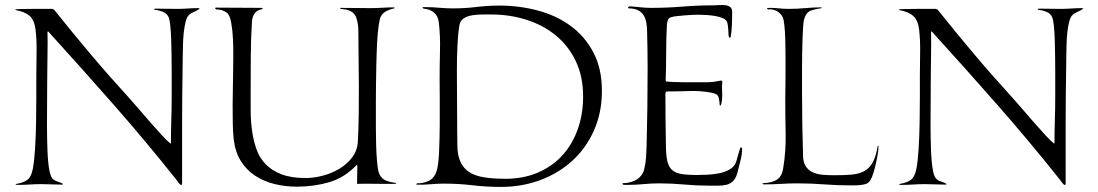

<svg xmlns="http://www.w3.org/2000/svg" viewBox="-20 -725 4325 756"><path d="M193 -687Q264 -598 336.5 -512Q409 -426 486 -342Q499 -328 522 -301Q545 -274 570 -245.5Q595 -217 617 -193Q639 -169 651 -160H652L653 -161Q653 -207 654.5 -252.5Q656 -298 656 -344Q656 -357 656 -382.5Q656 -408 656 -439.5Q656 -471 655.5 -505.5Q655 -540 654 -570.5Q653 -601 650.5 -624Q648 -647 645 -655Q638 -672 621.5 -678.5Q605 -685 588 -687Q587 -687 587 -689L590 -691Q612 -691 633.5 -690.5Q655 -690 677 -690Q698 -690 719 -691.5Q740 -693 761 -693Q763 -693 763.5 -692.5Q764 -692 766 -692V-691Q757 -684 748.5 -680.5Q740 -677 733 -673Q726 -669 720.5 -662Q715 -655 711 -640Q706 -620 703.5 -596.5Q701 -573 700.5 -549Q700 -525 699.5 -501Q699 -477 699 -456Q697 -341 697 -228Q697 -115 697 0L694 4Q689 2 683 -5.5Q677 -13 674 -18Q553 -170 426.5 -314Q300 -458 170 -601L167 -600Q168 -555 167 -511.5Q166 -468 166 -423Q166 -389 165.5 -338Q165 -287 165 -233Q165 -179 167 -130Q169 -81 175 -51Q178 -36 182.5 -28Q187 -20 193.5 -16Q200 -12 208.5 -9.5Q217 -7 228 -1L227 2Q206 2 185 1Q164 0 143 0Q120 0 97 1.5Q74 3 51 3Q44 3 42 2V0L45 -1Q74 -6 88.5 -17.5Q103 -29 109 -59Q115 -89 118 -138Q121 -187 122 -240Q123 -293 123 -343.5Q123 -394 123 -428Q123 -472 124 -518.5Q125 -565 120 -609Q115 -647 96 -663Q77 -679 43 -685L40 -687L41 -688Q44 -689 64.5 -689.5Q85 -690 110 -690Q135 -690 157 -690Q179 -690 186 -690Z M1014 -691 1013 -689Q993 -686 983 -672.5Q973 -659 972 -639Q968 -573 967.5 -508Q967 -443 967 -377Q967 -335 967 -292Q967 -249 972.5 -210Q978 -171 990 -137Q1002 -103 1026.5 -78Q1051 -53 1089 -38.5Q1127 -24 1184 -24Q1215 -24 1250 -33Q1285 -42 1315.5 -60Q1346 -78 1366.5 -105Q1387 -132 1389 -167Q1392 -221 1392.5 -275.5Q1393 -330 1393 -384Q1393 -439 1392 -494Q1391 -549 1391 -604Q1391 -629 1383.5 -653.5Q1376 -678 1348 -686Q1341 -688 1334.5 -688.5Q1328 -689 1321 -690L1320 -691V-694Q1349 -694 1378.5 -693.5Q1408 -693 1437 -693Q1461 -693 1484.5 -694.5Q1508 -696 1532 -696L1534 -694L1532 -692Q1517 -689 1502.5 -682Q1488 -675 1480 -661Q1475 -652 1471 -624.5Q1467 -597 1465 -559Q1463 -521 1462 -478Q1461 -435 1460.5 -394.5Q1460 -354 1460 -322Q1460 -290 1460 -274Q1460 -257 1460 -223Q1460 -189 1461 -153Q1462 -117 1465 -85Q1468 -53 1473 -41Q1482 -21 1500 -14Q1518 -7 1538 -5Q1539 -5 1539 -3L1537 -1H1490Q1464 -1 1438 -1.5Q1412 -2 1386 -1Q1386 -19 1386.5 -37.5Q1387 -56 1387 -74L1384 -75Q1336 -25 1276 -7.5Q1216 10 1149 10Q1103 10 1060.5 -0.5Q1018 -11 984 -33.5Q950 -56 928 -91.5Q906 -127 900 -178Q897 -207 896.5 -241.5Q896 -276 896 -311.5Q896 -347 897 -382Q898 -417 898 -447Q898 -464 898.5 -498Q899 -532 897.5 -568Q896 -604 890.5 -635Q885 -666 873 -675Q856 -688 831 -688L827 -692V-693L829 -695Q875 -695 920.5 -694.5Q966 -694 1012 -694Z M1947 -703Q2025 -703 2098 -683.5Q2171 -664 2227 -623Q2283 -582 2316.5 -518.5Q2350 -455 2350 -367Q2350 -282 2319 -212Q2288 -142 2234 -92.5Q2180 -43 2107.5 -16Q2035 11 1953 11Q1896 11 1840.5 4.5Q1785 -2 1728 -2Q1701 -2 1674.5 0.5Q1648 3 1621 2Q1620 2 1620 1Q1619 1 1619 0L1622 -3Q1651 -3 1672 -15Q1693 -27 1701 -58Q1707 -82 1709 -130Q1711 -178 1711.5 -231.5Q1712 -285 1711.5 -335.5Q1711 -386 1711 -415Q1711 -469 1712.5 -525.5Q1714 -582 1708 -636Q1705 -662 1689 -675.5Q1673 -689 1648 -691L1644 -694Q1645 -695 1644.5 -695.5Q1644 -696 1643 -695L1645 -697H1654Q1682 -697 1709.5 -694.5Q1737 -692 1765 -692Q1810 -692 1855.5 -697.5Q1901 -703 1947 -703ZM1914 -668Q1901 -668 1880.5 -668Q1860 -668 1840.5 -665Q1821 -662 1806.5 -653Q1792 -644 1789 -626Q1783 -589 1781 -542.5Q1779 -496 1779 -447Q1779 -398 1779.5 -351Q1780 -304 1780 -265Q1780 -196 1781 -148Q1782 -100 1803 -71Q1821 -45 1859.5 -33Q1898 -21 1970 -21Q2041 -21 2098 -45.5Q2155 -70 2194.5 -113.5Q2234 -157 2255 -216.5Q2276 -276 2276 -345Q2276 -424 2247 -484.5Q2218 -545 2168.5 -585.5Q2119 -626 2053.5 -647Q1988 -668 1914 -668Z M2543 -694Q2606 -694 2667 -699Q2728 -704 2791 -704Q2800 -704 2812.5 -705Q2825 -706 2836.5 -704.5Q2848 -703 2855.5 -697Q2863 -691 2863 -678Q2863 -653 2862 -628Q2861 -603 2857 -579L2854 -576L2852 -577L2849 -583Q2848 -596 2847.5 -609Q2847 -622 2844 -635Q2842 -646 2828 -652.5Q2814 -659 2796 -662Q2778 -665 2760 -666Q2742 -667 2732 -667Q2723 -667 2707.5 -666.5Q2692 -666 2676 -664.5Q2660 -663 2645 -661.5Q2630 -660 2622 -657Q2612 -654 2609.5 -645.5Q2607 -637 2606 -628Q2603 -573 2603 -518Q2603 -463 2601 -407L2603 -404Q2610 -403 2632 -402Q2654 -401 2679.5 -401Q2705 -401 2728.5 -401Q2752 -401 2762 -401Q2776 -401 2791 -403Q2806 -405 2820 -408L2824 -405Q2822 -385 2823.5 -360.5Q2825 -336 2820 -316Q2820 -314 2818.5 -312.5Q2817 -311 2818 -309L2814 -310Q2814 -312 2813 -322Q2812 -332 2811 -335Q2809 -350 2799 -354.5Q2789 -359 2776 -361Q2737 -368 2693.5 -366.5Q2650 -365 2610 -365Q2608 -365 2606.5 -364.5Q2605 -364 2603 -364L2602 -363Q2602 -362 2601 -360.5Q2600 -359 2600 -357Q2600 -307 2600.5 -257.5Q2601 -208 2602 -158Q2602 -120 2606.5 -96Q2611 -72 2623.5 -58.5Q2636 -45 2660 -40.5Q2684 -36 2723 -36Q2740 -36 2763.5 -37Q2787 -38 2810.5 -42.5Q2834 -47 2852.5 -57.5Q2871 -68 2878 -86Q2879 -89 2881.5 -98Q2884 -107 2887 -117Q2890 -127 2892.5 -135.5Q2895 -144 2896 -144H2901Q2901 -142 2901.5 -141Q2902 -140 2902 -138Q2902 -117 2895 -90Q2888 -63 2883 -43Q2877 -22 2866 -11.5Q2855 -1 2840.5 2.5Q2826 6 2808.5 6Q2791 6 2773 6Q2723 6 2674 1.5Q2625 -3 2576 -3Q2544 -3 2513.5 0Q2483 3 2451 3H2436L2431 0V-1Q2431 -2 2431.5 -2.5Q2432 -3 2432 -4Q2450 -3 2471 -10.5Q2492 -18 2503 -32Q2513 -43 2516.5 -58.5Q2520 -74 2522 -88Q2524 -104 2524.5 -119.5Q2525 -135 2526 -151Q2528 -227 2529 -302.5Q2530 -378 2530 -453Q2530 -490 2529.5 -526Q2529 -562 2528 -598Q2528 -618 2525 -635Q2522 -652 2514.5 -664.5Q2507 -677 2492.5 -684.5Q2478 -692 2455 -692L2453 -695V-696L2458 -700Q2479 -699 2500.5 -696.5Q2522 -694 2543 -694Z M3086 -690Q3118 -690 3150 -693Q3182 -696 3214 -696L3216 -694L3215 -693Q3192 -690 3173.5 -683.5Q3155 -677 3147 -652Q3144 -644 3142.5 -622.5Q3141 -601 3140 -573.5Q3139 -546 3138.5 -514.5Q3138 -483 3138 -453.5Q3138 -424 3138 -400.5Q3138 -377 3138 -365Q3138 -301 3139 -237.5Q3140 -174 3142 -110Q3143 -83 3154.5 -67.5Q3166 -52 3183.5 -45Q3201 -38 3223 -36.5Q3245 -35 3266 -35Q3305 -35 3333.5 -37.5Q3362 -40 3382.5 -51Q3403 -62 3416 -85Q3429 -108 3436 -150Q3436 -151 3438 -151L3439 -150V-146Q3439 -136 3436 -117.5Q3433 -99 3428.5 -79.5Q3424 -60 3418.5 -42.5Q3413 -25 3408 -17Q3403 -9 3398 -5Q3393 -1 3383 1Q3370 4 3357 4.5Q3344 5 3331 5Q3278 5 3225.5 1Q3173 -3 3120 -3Q3087 -3 3054.5 -1Q3022 1 2989 1Q2987 1 2986 0.5Q2985 0 2983 0L2982 -1Q2982 -2 2984 -3Q2986 -4 2987 -4Q3019 -5 3039 -17.5Q3059 -30 3064 -64Q3075 -130 3073.5 -199.5Q3072 -269 3072 -336Q3072 -348 3072.5 -374.5Q3073 -401 3073 -434Q3073 -467 3073 -503Q3073 -539 3072 -570.5Q3071 -602 3068.5 -625Q3066 -648 3063 -655Q3055 -672 3039 -681Q3023 -690 3004 -688Q3000 -690 3000 -692Q3000 -693 3004.5 -693.5Q3009 -694 3011 -694Q3030 -694 3048.5 -692Q3067 -690 3086 -690Z M3672 -687Q3743 -598 3815.5 -512Q3888 -426 3965 -342Q3978 -328 4001 -301Q4024 -274 4049 -245.5Q4074 -217 4096 -193Q4118 -169 4130 -160H4131L4132 -161Q4132 -207 4133.5 -252.5Q4135 -298 4135 -344Q4135 -357 4135 -382.5Q4135 -408 4135 -439.5Q4135 -471 4134.5 -505.5Q4134 -540 4133 -570.5Q4132 -601 4129.5 -624Q4127 -647 4124 -655Q4117 -672 4100.5 -678.5Q4084 -685 4067 -687Q4066 -687 4066 -689L4069 -691Q4091 -691 4112.5 -690.5Q4134 -690 4156 -690Q4177 -690 4198 -691.5Q4219 -693 4240 -693Q4242 -693 4242.5 -692.5Q4243 -692 4245 -692V-691Q4236 -684 4227.5 -680.5Q4219 -677 4212 -673Q4205 -669 4199.5 -662Q4194 -655 4190 -640Q4185 -620 4182.5 -596.5Q4180 -573 4179.5 -549Q4179 -525 4178.5 -501Q4178 -477 4178 -456Q4176 -341 4176 -228Q4176 -115 4176 0L4173 4Q4168 2 4162 -5.5Q4156 -13 4153 -18Q4032 -170 3905.5 -314Q3779 -458 3649 -601L3646 -600Q3647 -555 3646 -511.5Q3645 -468 3645 -423Q3645 -389 3644.5 -338Q3644 -287 3644 -233Q3644 -179 3646 -130Q3648 -81 3654 -51Q3657 -36 3661.5 -28Q3666 -20 3672.5 -16Q3679 -12 3687.5 -9.5Q3696 -7 3707 -1L3706 2Q3685 2 3664 1Q3643 0 3622 0Q3599 0 3576 1.5Q3553 3 3530 3Q3523 3 3521 2V0L3524 -1Q3553 -6 3567.5 -17.5Q3582 -29 3588 -59Q3594 -89 3597 -138Q3600 -187 3601 -240Q3602 -293 3602 -343.5Q3602 -394 3602 -428Q3602 -472 3603 -518.5Q3604 -565 3599 -609Q3594 -647 3575 -663Q3556 -679 3522 -685L3519 -687L3520 -688Q3523 -689 3543.5 -689.5Q3564 -690 3589 -690Q3614 -690 3636 -690Q3658 -690 3665 -690Z"/></svg>

Font: Cane Nero
Style: Regular
Weight: 400
Version: Version 1.000